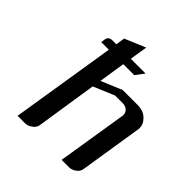

<svg xmlns="http://www.w3.org/2000/svg" viewBox="-141 -558 647 647"><g transform="rotate(45 183.0 -234.5)"><path d="M43 0 103 -375H66.9L68.8 -390.1Q71.8 -405.8 88.9 -405.8H107.9L112.8 -438L187 -469.2L176.8 -405.8H247.1L224.1 -375H171.9L157.2 -280.8L231.9 -312H303.2Q332.5 -312 349.1 -293.9Q363.3 -279.8 363.3 -260.7Q363.3 -258.8 362.5 -254.9Q361.8 -251 361.8 -250L327.1 -30.8Q325.2 -17.1 313 -8.8Q301.3 0 288.1 0H252.9L293 -250Q294.9 -263.2 286.1 -272Q277.3 -280.8 263.2 -280.8H227.1L151.9 -249L118.2 -30.8Q115.7 -16.6 103 -8.8Q91.3 0 78.1 0Z"/></g></svg>

Font: Hhenum
Style: Italic
Weight: 400
Designer: T. Christopher White
Version: Version 1.0